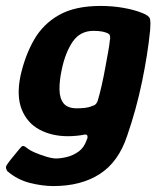

<svg xmlns="http://www.w3.org/2000/svg" viewBox="-36 -498 541 647"><path d="M33 -242Q48 -310 78.5 -363.5Q109 -417 163 -447.5Q217 -478 303 -478Q343 -478 380 -471.5Q417 -465 444 -454Q467 -445 469.5 -434Q472 -423 470 -397Q462 -316 442.5 -222Q423 -128 392 -39Q363 48 300 88.5Q237 129 144 129Q107 129 65 118.5Q23 108 -11 79Q-14 76 -15.5 69Q-17 62 -11 55Q-8 50 -0.5 40.5Q7 31 15 21.5Q23 12 27 7Q36 -5 40.5 -6Q45 -7 54 0Q63 8 81.5 16Q100 24 120 30Q140 36 153 36Q169 36 189.5 31Q210 26 228.5 13Q247 0 256 -26Q256 -27 256.5 -28Q257 -29 258 -30Q260 -37 258 -41.5Q256 -46 246 -44Q238 -42 222.5 -40.5Q207 -39 193 -39Q139 -39 97.5 -61Q56 -83 37.5 -128.5Q19 -174 33 -242ZM172 -263Q164 -226 164.5 -196Q165 -166 178.5 -149.5Q192 -133 223 -133Q237 -133 250.5 -134.5Q264 -136 275 -141Q283 -143 287.5 -148Q292 -153 294 -161Q300 -181 306.5 -209.5Q313 -238 318.5 -268.5Q324 -299 328.5 -323.5Q333 -348 334 -361Q336 -367 335 -374.5Q334 -382 330 -384Q322 -389 309.5 -391.5Q297 -394 279 -394Q234 -394 209 -357.5Q184 -321 172 -263Z"/></svg>

Font: Glory
Style: Bold Italic
Weight: 700
Italic angle: -12°
Version: Version 1.011